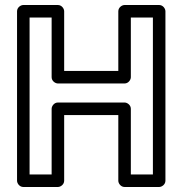

<svg xmlns="http://www.w3.org/2000/svg" viewBox="-20 -721 727 766"><path d="M502 -25V-287C502 -302.1 487.7 -312 477 -312H211C195.9 -312 186 -297.7 186 -287V-25H98V-651H186V-413C186 -397.9 200.3 -388 211 -388H477C492.1 -388 502 -402.3 502 -413V-651H590V-25ZM452 0C452 10.7 461.9 25 477 25H615C625.7 25 640 15.1 640 0V-676C640 -686.7 630.1 -701 615 -701H477C466.3 -701 452 -691.1 452 -676V-438H236V-676C236 -686.7 226.1 -701 211 -701H73C62.3 -701 48 -691.1 48 -676V0C48 10.7 57.9 25 73 25H211C221.7 25 236 15.1 236 0V-262H452Z"/></svg>

Font: Fog Sans
Style: Outline
Weight: 700
Foundry: Intel Corporation
Version: Version 1.00